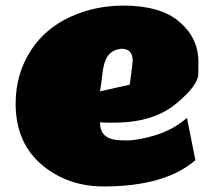

<svg xmlns="http://www.w3.org/2000/svg" viewBox="-20 -651 775 689"><path d="M390.1 -210.9Q390.1 -210.9 363.3 -210.9Q350.6 -210.9 338.9 -211.9Q338.9 -153.8 400.9 -148.4Q418 -147 434.1 -147Q475.6 -147 538.3 -166Q601.1 -185.1 650.9 -228L681.2 -76.2Q572.3 18.1 352.1 18.1Q225.6 18.1 134.8 -55.7Q36.1 -136.2 36.1 -278.8Q36.1 -386.2 91.8 -471.7Q143.6 -549.8 231.9 -590.3Q320.3 -630.9 422.9 -630.9Q555.7 -630.9 623.8 -572.8Q691.9 -514.6 691.9 -429.7Q691.9 -429.7 691.7 -386.7Q691.4 -343.8 609.9 -277.3Q528.3 -210.9 390.1 -210.9ZM456.1 -433.1Q456.1 -476.1 416 -476.1Q370.1 -471.7 356.4 -428.7Q349.6 -408.2 346.9 -381.1Q344.2 -354 338.9 -323.2L445.8 -347.2L455.1 -421.9Z"/></svg>

Font: Fz Rammetto One
Style: Regular
Weight: 400
Designer: Vernon Adams
Foundry: Vernon Adams
Version: Vit hóa bi c Thuy @ FontZin.Com